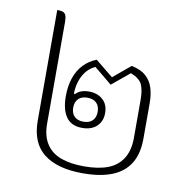

<svg xmlns="http://www.w3.org/2000/svg" viewBox="-74 -705 778 788"><g transform="rotate(10 315.0 -311.0)"><path d="M321 10Q215 10 158.5 -34Q102 -78 102 -171V-632Q117 -632 125.5 -629Q134 -626 138 -617Q142 -608 142 -589V-165Q142 -114 163.5 -81Q185 -48 225 -33.5Q265 -19 322 -19Q380 -19 420 -34Q460 -49 481.5 -83Q503 -117 503 -169V-328Q503 -367 493 -390.5Q483 -414 445 -429L371 -368L297 -429Q273 -418 258 -398Q243 -378 236 -354Q229 -330 229 -306L233 -304Q243 -315 257 -320Q271 -325 289 -325Q324 -325 346.5 -305Q369 -285 369 -249Q369 -215 347 -194Q325 -173 286 -173Q241 -173 219.5 -203.5Q198 -234 198 -290Q198 -332 209.5 -366Q221 -400 243.5 -423.5Q266 -447 297 -459L371 -399L443 -459Q482 -451 503.5 -431.5Q525 -412 533.5 -384Q542 -356 542 -321V-173Q542 -111 517.5 -70.5Q493 -30 444 -10Q395 10 321 10ZM287 -199Q311 -199 324.5 -212Q338 -225 338 -249Q338 -273 324.5 -286Q311 -299 287 -299Q263 -299 249.5 -286Q236 -273 236 -249Q236 -225 249.5 -212Q263 -199 287 -199Z"/></g></svg>

Font: Noto Serif Thai ExtraLight
Style: Regular
Weight: 250
Version: Version 2.001